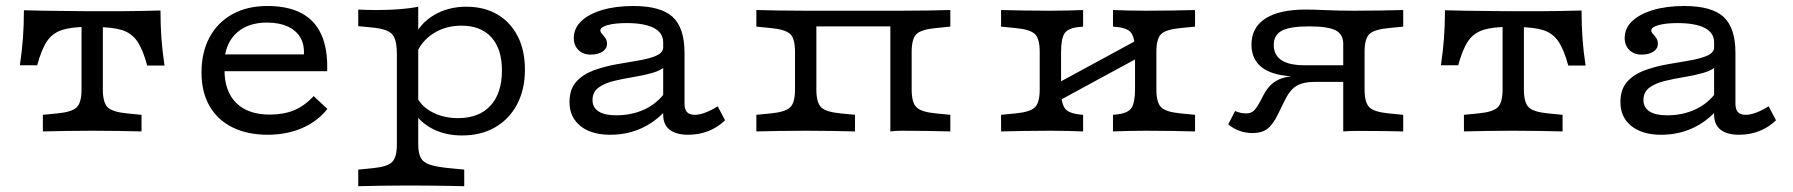

<svg xmlns="http://www.w3.org/2000/svg" viewBox="-20 -447 6098 653"><path d="M293.5 -2.4Q240.3 -2.4 201.6 -1.6Q162.9 -0.8 125.8 0V-56.5L175 -61.3Q225 -66.1 241.1 -82.3Q257.3 -98.4 257.3 -142.7V-206.5H329.8V-142.7Q329.8 -98.4 346 -82.3Q362.1 -66.1 412.1 -61.3L461.3 -56.5V0Q424.2 -0.8 385.5 -1.6Q346.8 -2.4 293.5 -2.4ZM279 -355.6Q224.2 -355.6 191.5 -345.2Q158.9 -334.7 139.9 -306.9Q121 -279 106.5 -225H47.6Q54.8 -273.4 58.1 -317.7Q61.3 -362.1 61.3 -412.1Q96 -411.3 129.8 -410.5Q163.7 -409.7 198.4 -409.7L279 -408.9H308.1H388.7Q423.4 -408.9 457.3 -409.7Q491.1 -410.5 525.8 -411.3Q525.8 -361.3 529 -316.9Q532.3 -272.6 539.5 -224.2H480.6Q466.1 -278.2 447.2 -306Q428.2 -333.9 396 -344.4Q363.7 -354.8 308.1 -354.8ZM257.3 -206.5V-371H329.8V-206.5Z M890.3 11.3Q821.8 11.3 771 -13.7Q720.2 -38.7 692.7 -86.3Q665.3 -133.9 665.3 -200.8Q665.3 -268.5 692.3 -319.4Q719.4 -370.2 769.8 -398.4Q820.2 -426.6 889.5 -426.6Q959.7 -426.6 1005.6 -402Q1051.6 -377.4 1073.4 -328.2Q1095.2 -279 1092.7 -204.8H709.7L708.9 -262.1H1013.7Q1015.3 -296.8 1000.8 -320.6Q986.3 -344.4 957.7 -357.3Q929 -370.2 887.9 -370.2Q825.8 -370.2 787.9 -337.9Q750 -305.6 743.5 -247.6L746 -245.2Q745.2 -239.5 744.4 -229.8Q743.5 -220.2 743.5 -209.7Q743.5 -136.3 783.5 -96.8Q823.4 -57.3 897.6 -57.3Q945.2 -57.3 980.6 -72.2Q1016.1 -87.1 1046.8 -120.2L1093.5 -76.6Q1059.7 -33.9 1007.3 -11.3Q954.8 11.3 890.3 11.3Z M1366.1 183.9Q1312.9 183.9 1274.2 184.7Q1235.5 185.5 1198.4 186.3V129.8L1247.6 125Q1297.6 120.2 1313.7 104Q1329.8 87.9 1329.8 43.5V-206.5H1402.4V43.5Q1402.4 73.4 1410.9 89.5Q1419.4 105.6 1442.7 113.3Q1466.1 121 1508.9 125L1558.9 129.8V186.3Q1530.6 185.5 1501.6 185.1Q1472.6 184.7 1439.9 184.3Q1407.3 183.9 1366.1 183.9ZM1566.1 -424.2Q1626.6 -424.2 1671.4 -398Q1716.1 -371.8 1740.7 -323.8Q1765.3 -275.8 1765.3 -210.5Q1765.3 -142.7 1738.7 -92.3Q1712.1 -41.9 1664.1 -14.1Q1616.1 13.7 1551.6 13.7Q1498.4 13.7 1456.9 -6Q1415.3 -25.8 1388.7 -62.9L1400 -112.9Q1416.1 -82.3 1453.6 -63.7Q1491.1 -45.2 1537.9 -45.2Q1608.9 -45.2 1648 -87.5Q1687.1 -129.8 1687.1 -207.3Q1687.1 -280.6 1651.2 -320.2Q1615.3 -359.7 1549.2 -359.7Q1495.2 -359.7 1453.6 -333.1Q1412.1 -306.5 1393.5 -258.9L1387.1 -317.7Q1408.1 -367.7 1456.5 -396Q1504.8 -424.2 1566.1 -424.2ZM1329.8 -206.5V-263.7Q1329.8 -312.9 1313.7 -330.6Q1297.6 -348.4 1247.6 -353.2L1198.4 -358.1V-414.5Q1209.7 -413.7 1226.6 -413.3Q1243.5 -412.9 1263.7 -412.9Q1302.4 -412.9 1339.1 -415.7Q1375.8 -418.5 1402.4 -424.2V-414.5V-206.5Z M2235.5 -206.5V-303.2Q2235.5 -335.5 2203.6 -352Q2171.8 -368.5 2111.3 -368.5Q2071.8 -368.5 2046.8 -361.7Q2021.8 -354.8 2021.8 -343.5Q2021.8 -337.9 2027.4 -331.9Q2033.1 -325.8 2038.7 -317.7Q2044.4 -309.7 2044.4 -297.6Q2044.4 -281.5 2029 -271.4Q2013.7 -261.3 1988.7 -261.3Q1962.9 -261.3 1947.2 -277Q1931.5 -292.7 1931.5 -317.7Q1931.5 -350.8 1956.9 -375Q1982.3 -399.2 2027.8 -412.9Q2073.4 -426.6 2133.9 -426.6Q2227.4 -426.6 2267.7 -389.5Q2308.1 -352.4 2308.1 -266.9V-206.5ZM2055.6 11.3Q1991.1 11.3 1954 -18.5Q1916.9 -48.4 1916.9 -100Q1916.9 -143.5 1939.9 -169Q1962.9 -194.4 1999.2 -207.7Q2035.5 -221 2076.2 -228.2Q2116.9 -235.5 2153.2 -241.5Q2189.5 -247.6 2212.9 -258.1Q2236.3 -268.5 2236.3 -289.5L2245.2 -223.4Q2228.2 -207.3 2198 -198.8Q2167.7 -190.3 2132.7 -184.7Q2097.6 -179 2066.5 -171.4Q2035.5 -163.7 2015.3 -148.8Q1995.2 -133.9 1995.2 -106.5Q1995.2 -81.5 2015.7 -68.1Q2036.3 -54.8 2075.8 -54.8Q2129 -54.8 2173 -75.4Q2216.9 -96 2246 -137.9L2246.8 -74.2Q2208.1 -31.5 2160.1 -10.1Q2112.1 11.3 2055.6 11.3ZM2308.1 -94.4Q2308.1 -75 2316.5 -65.7Q2325 -56.5 2342.7 -56.5Q2358.9 -56.5 2379 -64.1Q2399.2 -71.8 2421 -85.5L2446 -37.9Q2421 -13.7 2389.1 -1.2Q2357.3 11.3 2321 11.3Q2279 11.3 2257.3 -6Q2235.5 -23.4 2235.5 -57.3V-206.5H2308.1Z M3008.1 0V-410.5H3044.4Q3097.6 -410.5 3136.3 -411.3Q3175 -412.1 3212.1 -412.9V-356.5L3162.9 -351.6Q3112.9 -346.8 3096.8 -331Q3080.6 -315.3 3080.6 -270.2V-142.7Q3080.6 -98.4 3096.8 -82.3Q3112.9 -66.1 3162.9 -61.3L3212.1 -56.5V0Q3175 -0.8 3136.3 -1.6Q3097.6 -2.4 3044.4 -2.4Q3026.6 -2.4 3008.1 0ZM2720.2 -2.4Q2666.9 -2.4 2628.2 -1.6Q2589.5 -0.8 2552.4 0V-56.5L2601.6 -61.3Q2651.6 -66.1 2667.7 -82.3Q2683.9 -98.4 2683.9 -142.7V-270.2Q2683.9 -315.3 2667.7 -331Q2651.6 -346.8 2601.6 -351.6L2552.4 -356.5V-412.9Q2589.5 -412.1 2628.2 -411.3Q2666.9 -410.5 2720.2 -410.5H2756.5V-142.7Q2756.5 -98.4 2772.6 -82.3Q2788.7 -66.1 2838.7 -61.3L2887.9 -56.5V0Q2850.8 -0.8 2812.1 -1.6Q2773.4 -2.4 2720.2 -2.4ZM2737.1 -357.3V-410.5H3026.6V-357.3Z M3876.6 -2.4Q3841.9 -2.4 3815.7 -1.6Q3789.5 -0.8 3765.3 0V-56.5L3774.2 -57.3Q3816.1 -61.3 3828.2 -79.8Q3840.3 -98.4 3840.3 -142.7V-206.5H3912.9V-142.7Q3912.9 -98.4 3929 -82.3Q3945.2 -66.1 3995.2 -61.3L4044.4 -56.5V0Q4007.3 -0.8 3968.5 -1.6Q3929.8 -2.4 3876.6 -2.4ZM3552.4 -2.4Q3499.2 -2.4 3460.5 -1.6Q3421.8 -0.8 3384.7 0V-56.5L3433.9 -61.3Q3483.9 -66.1 3500 -82.3Q3516.1 -98.4 3516.1 -142.7V-270.2Q3516.1 -315.3 3500 -331Q3483.9 -346.8 3433.9 -351.6L3384.7 -356.5V-412.9Q3421.8 -412.1 3460.5 -411.3Q3499.2 -410.5 3552.4 -410.5Q3587.9 -410.5 3613.7 -411.3Q3639.5 -412.1 3663.7 -412.9V-356.5L3654.8 -355.6Q3612.9 -352.4 3600.8 -333.9Q3588.7 -315.3 3588.7 -270.2V-142.7Q3588.7 -98.4 3600.8 -79.8Q3612.9 -61.3 3654.8 -57.3L3663.7 -56.5V0Q3639.5 -0.8 3613.7 -1.6Q3587.9 -2.4 3552.4 -2.4ZM3840.3 -206.5V-270.2Q3840.3 -315.3 3828.2 -333.9Q3816.1 -352.4 3774.2 -355.6L3765.3 -356.5V-412.9Q3789.5 -412.1 3815.7 -411.3Q3841.9 -410.5 3876.6 -410.5Q3929.8 -410.5 3968.5 -411.3Q4007.3 -412.1 4044.4 -412.9V-356.5L3995.2 -351.6Q3945.2 -346.8 3929 -331Q3912.9 -315.3 3912.9 -270.2V-206.5ZM3545.2 -84.7V-146.8L3882.3 -329.8V-267.7Z M4548.4 0V-298.4Q4548.4 -330.6 4522.2 -344Q4496 -357.3 4432.3 -357.3Q4367.7 -357.3 4339.9 -342.7Q4312.1 -328.2 4312.1 -294.4Q4312.1 -259.7 4338.3 -242.3Q4364.5 -225 4417.7 -225H4587.9V-187.1H4393.5Q4316.1 -187.1 4276.2 -214.5Q4236.3 -241.9 4236.3 -295.2Q4236.3 -353.2 4283.5 -383.9Q4330.6 -414.5 4421 -414.5Q4444.4 -414.5 4490.7 -412.5Q4537.1 -410.5 4585.5 -410.5H4584.7Q4637.9 -410.5 4676.6 -411.3Q4715.3 -412.1 4752.4 -412.9V-356.5L4703.2 -351.6Q4653.2 -346.8 4637.1 -331Q4621 -315.3 4621 -270.2V-142.7Q4621 -98.4 4637.1 -82.3Q4653.2 -66.1 4703.2 -61.3L4752.4 -56.5V0Q4725 -0.8 4689.9 -1.2Q4654.8 -1.6 4632.3 -1.6Q4609.7 -1.6 4589.9 -1.6Q4570.2 -1.6 4548.4 0ZM4240.3 5.6Q4216.9 5.6 4195.6 -2Q4174.2 -9.7 4157.3 -24.2L4180.6 -69.4Q4199.2 -61.3 4217.7 -61.3Q4233.9 -61.3 4243.5 -69.8Q4253.2 -78.2 4266.1 -102.4L4276.6 -122.6Q4287.1 -142.7 4300 -156Q4312.9 -169.4 4330.2 -177Q4347.6 -184.7 4373 -187.9Q4398.4 -191.1 4434.7 -191.1H4574.2V-168.5H4453.2Q4426.6 -168.5 4407.7 -162.9Q4388.7 -157.3 4375.4 -144Q4362.1 -130.6 4350.8 -108.1L4325.8 -57.3Q4308.9 -22.6 4289.9 -8.5Q4271 5.6 4240.3 5.6Z M5126.6 -2.4Q5073.4 -2.4 5034.7 -1.6Q4996 -0.8 4958.9 0V-56.5L5008.1 -61.3Q5058.1 -66.1 5074.2 -82.3Q5090.3 -98.4 5090.3 -142.7V-206.5H5162.9V-142.7Q5162.9 -98.4 5179 -82.3Q5195.2 -66.1 5245.2 -61.3L5294.4 -56.5V0Q5257.3 -0.8 5218.5 -1.6Q5179.8 -2.4 5126.6 -2.4ZM5112.1 -355.6Q5057.3 -355.6 5024.6 -345.2Q4991.9 -334.7 4973 -306.9Q4954 -279 4939.5 -225H4880.6Q4887.9 -273.4 4891.1 -317.7Q4894.4 -362.1 4894.4 -412.1Q4929 -411.3 4962.9 -410.5Q4996.8 -409.7 5031.5 -409.7L5112.1 -408.9H5141.1H5221.8Q5256.5 -408.9 5290.3 -409.7Q5324.2 -410.5 5358.9 -411.3Q5358.9 -361.3 5362.1 -316.9Q5365.3 -272.6 5372.6 -224.2H5313.7Q5299.2 -278.2 5280.2 -306Q5261.3 -333.9 5229 -344.4Q5196.8 -354.8 5141.1 -354.8ZM5090.3 -206.5V-371H5162.9V-206.5Z M5809.7 -206.5V-303.2Q5809.7 -335.5 5777.8 -352Q5746 -368.5 5685.5 -368.5Q5646 -368.5 5621 -361.7Q5596 -354.8 5596 -343.5Q5596 -337.9 5601.6 -331.9Q5607.3 -325.8 5612.9 -317.7Q5618.5 -309.7 5618.5 -297.6Q5618.5 -281.5 5603.2 -271.4Q5587.9 -261.3 5562.9 -261.3Q5537.1 -261.3 5521.4 -277Q5505.6 -292.7 5505.6 -317.7Q5505.6 -350.8 5531 -375Q5556.5 -399.2 5602 -412.9Q5647.6 -426.6 5708.1 -426.6Q5801.6 -426.6 5841.9 -389.5Q5882.3 -352.4 5882.3 -266.9V-206.5ZM5629.8 11.3Q5565.3 11.3 5528.2 -18.5Q5491.1 -48.4 5491.1 -100Q5491.1 -143.5 5514.1 -169Q5537.1 -194.4 5573.4 -207.7Q5609.7 -221 5650.4 -228.2Q5691.1 -235.5 5727.4 -241.5Q5763.7 -247.6 5787.1 -258.1Q5810.5 -268.5 5810.5 -289.5L5819.4 -223.4Q5802.4 -207.3 5772.2 -198.8Q5741.9 -190.3 5706.9 -184.7Q5671.8 -179 5640.7 -171.4Q5609.7 -163.7 5589.5 -148.8Q5569.4 -133.9 5569.4 -106.5Q5569.4 -81.5 5589.9 -68.1Q5610.5 -54.8 5650 -54.8Q5703.2 -54.8 5747.2 -75.4Q5791.1 -96 5820.2 -137.9L5821 -74.2Q5782.3 -31.5 5734.3 -10.1Q5686.3 11.3 5629.8 11.3ZM5882.3 -94.4Q5882.3 -75 5890.7 -65.7Q5899.2 -56.5 5916.9 -56.5Q5933.1 -56.5 5953.2 -64.1Q5973.4 -71.8 5995.2 -85.5L6020.2 -37.9Q5995.2 -13.7 5963.3 -1.2Q5931.5 11.3 5895.2 11.3Q5853.2 11.3 5831.5 -6Q5809.7 -23.4 5809.7 -57.3V-206.5H5882.3Z"/></svg>

Font: Playfair 5pt SemiExpanded Light
Style: Regular
Weight: 300
Width: 6
Designer: Claus Eggers Sørensen
Foundry: Claus Eggers Sørensen
Version: Version 2.203